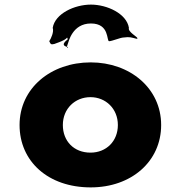

<svg xmlns="http://www.w3.org/2000/svg" viewBox="-20 -799 784 834"><path d="M65 -256C65 -98 189 15 374 15C551 15 680 -98 680 -256C680 -416 544 -528 374 -528C201 -528 65 -416 65 -256ZM253 -256C253 -327 306 -377 373 -377C439 -377 492 -327 492 -256C492 -186 442 -136 373 -136C301 -136 253 -186 253 -256ZM274 -607C278 -617 294 -697 375 -697C457 -697 442 -620 454 -620C466 -620 504 -636 516 -636C545 -640 551 -636 575 -630C587 -630 565 -633 577 -633C577 -639 534 -661 540 -678C530 -740 445 -779 375 -779C304 -779 219 -740 209 -678C215 -661 202 -632 194 -620C200 -608 200 -604 216 -608C243 -618 284 -631 273 -650C263 -658 274 -656 258 -656C254 -653 275 -638 274 -628C246 -606 257 -599 273 -595C279 -593 265 -583 274 -607Z"/></svg>

Font: Hussar Przerywany
Style: Regular
Weight: 400
Foundry: Cannot Into Space Fonts
Version: Version 0.982